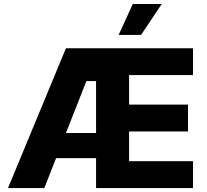

<svg xmlns="http://www.w3.org/2000/svg" viewBox="-20 -951 1049 971"><path d="M313.5 -707H956.1V-571.3H632.8V-421.9H930.7V-286.1H632.8V-135.7H956.1V0H465.8V-151.4H263.7L204.1 0H20.5ZM465.8 -278.3V-541H417L313.5 -278.3ZM651.4 -930.7H797.9L693.4 -774.4H580.1Z"/></svg>

Font: Pretendard ExtraBold
Style: Regular
Weight: 800
Designer: Base glyphs from Inter by Rasmus Andersson; Hangeul glyphs from Noto Sans CJK(Source Han Sans) by Jang Soo-young and Kan
Foundry: Kil Hyung-jin
Version: Version 1.309